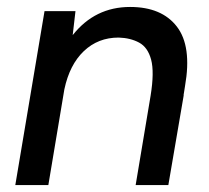

<svg xmlns="http://www.w3.org/2000/svg" viewBox="-20 -532 601 552"><path d="M24 0 108 -500H197L189 -431Q253 -512 354 -512Q445 -512 488.5 -455.5Q532 -399 512 -285L509 -266L508 -260V-257L464 0H370L413 -257Q424 -325 414.5 -360.5Q405 -396 380 -409.5Q355 -423 321 -424Q262 -424 221 -385Q180 -346 165 -275L119 0Z"/></svg>

Font: Figtree Medium
Style: Italic
Weight: 500
Italic angle: -9.5°
Foundry: Erik Kennedy
Version: Version 2.001; ttfautohint (v1.8.4.7-5d5b);gftools[0.9.27]